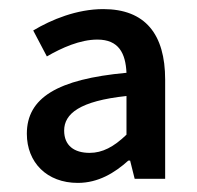

<svg xmlns="http://www.w3.org/2000/svg" viewBox="-20 -830 433 422"><path d="M151 -428C196 -428 232 -450 262 -477H266L276 -437H343V-655C343 -755 299 -810 207 -810C149 -810 93 -787 53 -763L83 -706C116 -725 156 -743 194 -743C241 -743 256 -713 258 -670C106 -656 39 -615 39 -536C39 -473 83 -428 151 -428ZM177 -494C143 -494 121 -510 121 -543C121 -580 155 -608 258 -619V-534C230 -507 205 -494 177 -494Z"/></svg>

Font: Noto Sans CJK TC Medium
Style: Regular
Weight: 500
Designer: Ryoko NISHIZUKA 西塚涼子 (kana, bopomofo & ideographs); Paul D. Hunt (Latin, Greek & Cyrillic); Sandoll Communications 산돌커뮤니
Foundry: Adobe
Version: Version 2.004;hotconv 1.0.118;makeotfexe 2.5.65603